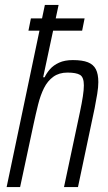

<svg xmlns="http://www.w3.org/2000/svg" viewBox="-20 -763 442 783"><path d="M96 -638 106 -688H325L315 -638ZM7 0 163 -743H219L156 -448H162Q170 -465 184 -481Q198 -497 221 -507.5Q244 -518 277 -518Q316 -518 338.5 -509Q361 -500 371 -480.5Q381 -461 381 -428Q381 -408 376.5 -380Q372 -352 366 -322L298 0H241L306 -306Q314 -344 318 -370.5Q322 -397 322 -415Q322 -448 306.5 -457.5Q291 -467 255 -467Q221 -467 197.5 -450Q174 -433 159.5 -404Q145 -375 135.5 -337Q126 -299 117 -257L62 0Z"/></svg>

Font: Saira Condensed Light
Style: Italic
Weight: 300
Width: 3
Italic angle: -12°
Designer: Hector Gatti with collaboration of the Omnibus-Type team
Foundry: Omnibus-Type
Version: Version 1.101